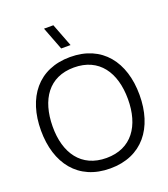

<svg xmlns="http://www.w3.org/2000/svg" viewBox="-171 -1080 1065 1215"><g transform="rotate(-20 362.0 -472.5)"><path d="M328 -805H391L331.5 -960H268.5ZM361.5 15C577 15 693.5 -138.5 693.5 -360C693.5 -581.5 577 -735 361.5 -735C146.5 -735 30 -581.5 30 -360C30 -138.5 146.5 15 361.5 15ZM361.5 -55.5C192.5 -55.5 106.5 -180 108 -360C109.5 -540 192.5 -664.5 361.5 -664.5C530.5 -664.5 615.5 -540 615.5 -360C615.5 -180 530.5 -55.5 361.5 -55.5Z"/></g></svg>

Font: Vela Sans
Style: Regular
Weight: 400
Designer: Principal design: Mikhail Sharanda - project Manrope.
Design modification: Ravid Balaliev
Foundry: Mikhail Sharanda
Version: Version 1.001